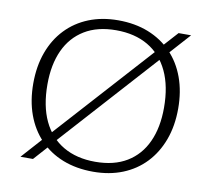

<svg xmlns="http://www.w3.org/2000/svg" viewBox="-79 -798 988 898"><g transform="rotate(10 415.0 -349.0)"><path d="M186.5 -127 616.5 -603 630 -620.5 700 -698H759.5L661.5 -589L644.5 -571L215 -95L201 -77.5L131.5 0H72L169.5 -108.5ZM412.5 -708Q492.5 -708 556.5 -682.5Q620.5 -657 666 -609.8Q711.5 -562.5 735.5 -496.5Q759.5 -430.5 759.5 -349.5Q759.5 -267.5 735 -201.2Q710.5 -135 665.8 -87.8Q621 -40.5 558.2 -15.2Q495.5 10 418.5 10Q338.5 10 274.2 -15.2Q210 -40.5 164.8 -87.8Q119.5 -135 95.5 -201Q71.5 -267 71.5 -348.5Q71.5 -430.5 95.8 -496.8Q120 -563 165 -610.2Q210 -657.5 272.8 -682.8Q335.5 -708 412.5 -708ZM419.5 -37.5Q509 -37.5 570 -74.5Q631 -111.5 662.2 -179.8Q693.5 -248 693.5 -342Q693.5 -444 659.8 -515.2Q626 -586.5 562.8 -623.5Q499.5 -660.5 411 -660.5Q322 -660.5 261 -623.2Q200 -586 168.8 -518Q137.5 -450 137.5 -356Q137.5 -253.5 171 -182.5Q204.5 -111.5 268 -74.5Q331.5 -37.5 419.5 -37.5Z"/></g></svg>

Font: Newsreader 9pt Light
Style: Regular
Weight: 300
Designer: Hugues Gentile
Foundry: Production Type
Version: Version 1.003